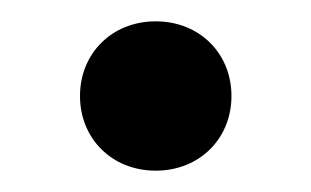

<svg xmlns="http://www.w3.org/2000/svg" viewBox="-20 -361 292 180"><path d="M126 -201C167 -201 197 -231 197 -271C197 -311 167 -341 126 -341C85 -341 55 -311 55 -271C55 -231 85 -201 126 -201Z"/></svg>

Font: UULA Sans Medium
Style: Regular
Weight: 500
Designer: Mohamed Gaber, Laura Garcia Mut
Foundry: Kief Type Foundry
Version: Version 3.006;hotconv 1.0.109;makeotfexe 2.5.65596